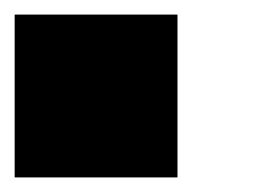

<svg xmlns="http://www.w3.org/2000/svg" viewBox="-20 -131 373 262"><path d="M222.2 111.1H0V-111.1H222.2Z"/></svg>

Font: Pixeloid Sans
Style: Bold
Weight: 700
Monospace: yes
Designer: GGBot
Version: 0.3